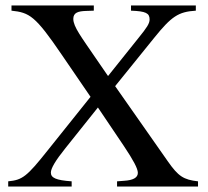

<svg xmlns="http://www.w3.org/2000/svg" viewBox="-20 -682 762 702"><path d="M704 0V-19C651 -25 632 -37 593 -93L401 -367L544 -544C607 -622 632 -639 696 -643V-662H459V-643C513 -641 527 -634 527 -611C527 -596 517 -581 487 -544L375 -404L331 -468C278 -546 248 -584 248 -613C248 -636 266 -641 294 -642L323 -643V-662H22V-643C88 -636 109 -624 205 -483L311 -328L155 -133C78 -36 62 -24 10 -19V0H242V-19C184 -23 166 -32 166 -51C166 -66 182 -94 219 -140L338 -289L433 -148C467 -97 484 -66 484 -50C484 -32 466 -23 434 -21L408 -19V0Z"/></svg>

Font: STIXGeneral
Style: Regular
Weight: 400
Designer: MicroPress Inc., with final additions and corrections provided by Coen Hoffman, Elsevier (retired)
Version: Version 1.1.0